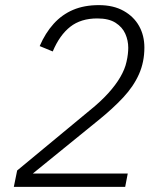

<svg xmlns="http://www.w3.org/2000/svg" viewBox="-20 -730 640 750"><path d="M479 -52 469 0H34L47 -64L332 -300Q373 -333 402.5 -365.5Q432 -398 450 -429Q468 -460 474 -488Q478 -505 479.5 -519Q481 -533 481 -543Q481 -572 469.5 -598Q458 -624 431.5 -641Q405 -658 360 -658Q296 -658 254.5 -625.5Q213 -593 186 -529L135 -550Q157 -601 189.5 -637Q222 -673 265.5 -691.5Q309 -710 366 -710Q423 -710 463 -687.5Q503 -665 523.5 -628Q544 -591 544 -544Q544 -488 523 -440.5Q502 -393 461.5 -349.5Q421 -306 364 -260L108 -52Z"/></svg>

Font: IBM Plex Sans Light
Style: Italic
Weight: 300
Italic angle: -11.31°
Designer: Mike Abbink, Paul van der Laan, Pieter van Rosmalen
Foundry: Bold Monday
Version: Version 3.201